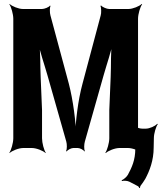

<svg xmlns="http://www.w3.org/2000/svg" viewBox="-20 -757 827 982"><path d="M195 -711H97C75 -711 41 -725 29 -737L28 -735C37 -722 48 -685 48 -661V-50C48 -26 37 11 28 24L29 26C41 14 76 0 99 0H143C166 0 201 14 213 26L214 24C205 11 195 -26 195 -50V-194L188 -362C185 -421 188 -499 179 -543L175 -542C182 -498 207 -428 223 -371L319 -33C323 -20 323 7 318 15L321 18C326 9 345 0 355 0H378C388 0 407 9 412 18L414 15C409 7 410 -20 414 -33L510 -372C526 -429 551 -500 558 -545H554C545 -501 549 -422 546 -362L539 -194V-50C539 -26 528 11 519 24L521 26C533 14 568 0 591 0H635C658 0 693 14 705 26L707 24C697 11 686 -26 686 -50V-661C686 -685 697 -722 707 -735L705 -737C693 -725 659 -711 637 -711H538C526 -711 503 -721 497 -729L494 -727C498 -718 499 -690 495 -678L402 -329C379 -245 365 -128 365 -61H369C369 -128 354 -245 332 -329L238 -678C234 -691 234 -718 238 -726L236 -729C231 -720 207 -711 195 -711ZM643 173 685 195C688 196 692 202 692 205L696 204C696 201 697 195 699 193C707 183 715 171 723 158C745 117 766 64 766 -3L767 -51C767 -74 778 -110 787 -122L784 -124C774 -112 745 -99 726 -99H708C688 -99 659 -113 648 -125L646 -123C658 -110 672 -73 672 -49V4C672 62 654 100 634 137C628 148 611 162 602 165L604 169C613 166 632 167 643 173Z"/></svg>

Font: Asimov
Style: EdgeExtreme
Weight: 500
Designer: Google
Version: Version 2.000980: 2014